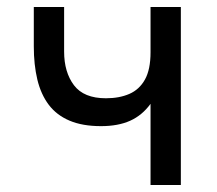

<svg xmlns="http://www.w3.org/2000/svg" viewBox="-20 -531 622 551"><path d="M412 0V-233Q388 -200 353.5 -184.5Q319 -169 270 -169Q216.5 -169 179.5 -184.8Q142.5 -200.5 120 -230.2Q97.5 -260 87.2 -302.5Q77 -345 77 -398V-511H164V-383Q164 -324 192.2 -286.5Q220.5 -249 284 -249Q322.5 -249 351.2 -261.5Q380 -274 396 -302.8Q412 -331.5 412 -381V-511H499V0Z"/></svg>

Font: Undotted
Style: Regular
Weight: 400
Designer: Delve Withrington, Dave Bailey, Thomas Jockin
Foundry: Delve Fonts LLC
Version: Version 4.000